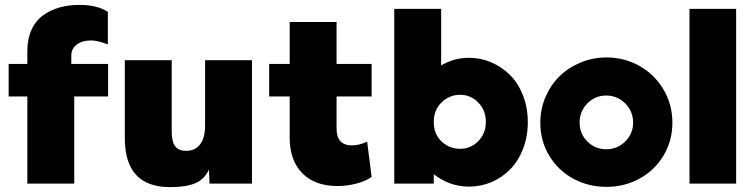

<svg xmlns="http://www.w3.org/2000/svg" viewBox="-20 -744 3052 778"><path d="M301.8 -724.1Q375.5 -724.1 417 -695.8V-564Q375.5 -580.1 350.1 -580.1Q312.5 -580.1 290.8 -563.2Q269 -546.4 269 -519V-484.9H418V-353H280.8V0H90.8V-353H15.1V-484.9H90.8V-537.1Q90.8 -585.9 107.4 -622.8Q124 -659.7 153.8 -681.4Q183.6 -703.1 220.7 -713.6Q257.8 -724.1 301.8 -724.1Z M668.9 14.2Q485.8 14.2 485.8 -184.1V-500H675.8V-211.9Q675.8 -168.5 690.2 -150.6Q704.6 -132.8 734.9 -132.8Q770 -132.8 790.5 -158.7Q811 -184.6 811 -235.8V-500H1001V0H829.1L826.7 -57.1Q809.6 -18.6 772.9 -2.2Q736.3 14.2 668.9 14.2Z M1343.8 -223.1Q1343.8 -154.8 1406.7 -154.8Q1433.6 -154.8 1467.8 -169.9L1485.8 -26.9Q1461.4 -9.8 1423.8 0Q1386.2 9.8 1347.7 9.8Q1255.9 9.8 1204.8 -42.2Q1153.8 -94.2 1153.8 -186V-353H1070.8V-484.9H1153.8V-654.8H1343.8V-484.9H1485.8V-353H1343.8Z M1577.6 -708H1767.6V-479Q1820.3 -509.8 1880.9 -509.8Q1927.2 -509.8 1970 -491.7Q2012.7 -473.6 2045.9 -440.9Q2079.1 -408.2 2098.9 -358.2Q2118.7 -308.1 2118.7 -249Q2118.7 -190.4 2099.4 -140.9Q2080.1 -91.3 2047.6 -58.1Q2015.1 -24.9 1971.9 -6.3Q1928.7 12.2 1880.9 12.2Q1801.8 12.2 1737.8 -38.1V0H1577.6ZM1737.8 -248Q1737.8 -201.2 1769 -171.1Q1800.3 -141.1 1844.7 -141.1Q1887.2 -141.1 1918 -172.1Q1948.7 -203.1 1948.7 -250Q1948.7 -296.9 1918 -328.4Q1887.2 -359.9 1844.7 -359.9Q1801.3 -359.9 1769.5 -329.3Q1737.8 -298.8 1737.8 -251Z M2169.4 -247.1Q2169.4 -301.8 2190.4 -350.8Q2211.4 -399.9 2247.3 -435.1Q2283.2 -470.2 2332.8 -490.7Q2382.3 -511.2 2437.5 -511.2Q2510.3 -511.2 2571.5 -476.6Q2632.8 -441.9 2668.7 -381.1Q2704.6 -320.3 2704.6 -247.1Q2704.6 -173.8 2668.7 -113.8Q2632.8 -53.7 2571.5 -20.3Q2510.3 13.2 2437.5 13.2Q2363.8 13.2 2302.5 -20.3Q2241.2 -53.7 2205.3 -113.5Q2169.4 -173.3 2169.4 -247.1ZM2328.6 -247.1Q2328.6 -202.1 2360.1 -170.7Q2391.6 -139.2 2436.5 -139.2Q2481.4 -139.2 2513.4 -170.7Q2545.4 -202.1 2545.4 -247.1Q2545.4 -293 2513.4 -325Q2481.4 -356.9 2436.5 -356.9Q2391.6 -356.9 2360.1 -325Q2328.6 -293 2328.6 -247.1Z M2773.9 -708H2962.9V0H2773.9Z"/></svg>

Font: Human Sans Black
Style: Regular
Weight: 800
Designer: Tim Radville
Foundry: Continuum
Version: Version 1.000;FEAKit 1.0